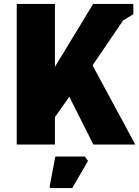

<svg xmlns="http://www.w3.org/2000/svg" viewBox="-20 -734 707 975"><path d="M667 0 450 -402 605 -630 657 -662V-714H453L314 -485C288 -441 269 -413 259 -394V-714H65V0H259V-139L332 -243L454 0ZM233 208V221H347L427 83L411 61H261Z"/></svg>

Font: Frost ExtraBold
Style: Regular
Weight: 800
Designer: Lee Frost
Foundry: Lee Frost for Ice Communication Norge AS
Version: Version 2.011;hotconv 1.0.107;makeotfexe 2.5.65593